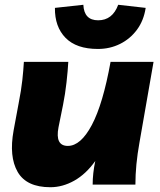

<svg xmlns="http://www.w3.org/2000/svg" viewBox="-20 -773 670 804"><path d="M191 11Q91 11 54 -53Q17 -117 37 -227L58 -340Q69 -396 73.5 -437.5Q78 -479 80 -514H266Q264 -477 258.5 -428Q253 -379 244 -334L225 -240Q210 -162 264 -162Q318 -162 364.5 -249.5Q411 -337 443 -514H623L564 -176Q547 -82 547 0H368Q368 -47 379 -99Q340 -44 291 -16.5Q242 11 191 11ZM475 -753 590 -740Q582 -687 553.5 -648.5Q525 -610 482.5 -589Q440 -568 390 -568Q300 -568 254.5 -614.5Q209 -661 210 -740L329 -753Q332 -688 391 -688Q451 -688 475 -753Z"/></svg>

Font: Livvic Black
Style: Italic
Weight: 900
Italic angle: -10°
Designer: Jacques Le Bailly, Baron von Fonthausen
Version: Version 1.001; ttfautohint (v1.8.2)